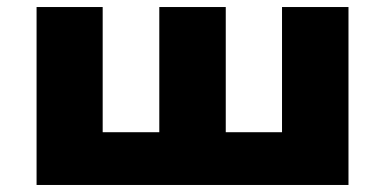

<svg xmlns="http://www.w3.org/2000/svg" viewBox="-20 -526 1095 546"><path d="M84 0V-506H272V-150H433V-506H622V-150H782V-506H971V0Z"/></svg>

Font: Nunito Sans 7pt SemiExpanded Black
Style: Regular
Weight: 900
Width: 6
Designer: Vernon Adams
Foundry: Vernon Adams
Version: Version 3.101;gftools[0.9.27]